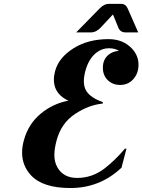

<svg xmlns="http://www.w3.org/2000/svg" viewBox="-20 -946 724 976"><path d="M531.2 -926.3Q531.2 -926.3 596.7 -926.3Q618.7 -926.3 629.4 -902.3L682.6 -781.2H618.7Q591.3 -781.2 581.5 -805.7Q581.5 -805.7 554.2 -872.6L491.7 -805.7Q468.8 -781.2 440.9 -781.2H367.2L485.4 -901.9Q509.3 -926.3 531.2 -926.3ZM584.5 -687.5Q564.5 -700.7 533.2 -700.7Q498 -700.7 469.2 -677.7Q430.7 -647 414.1 -585.9Q406.2 -556.6 406.2 -533.7Q406.2 -503.9 418.9 -483.4Q441.4 -448.2 503.4 -426.8L501.5 -419.4Q430.7 -412.6 360.8 -366.2Q291 -319.8 267.6 -231.9Q256.8 -191.4 256.3 -159.7Q256.3 -122.1 271.5 -95.7Q302.2 -41.5 372.1 -41.5Q447.8 -41.5 509.8 -88.4Q563.5 -129.4 615.2 -190.4H623L597.2 -92.3L595.7 -91.8Q486.8 9.8 337.9 9.8Q197.8 9.8 137.7 -54.7Q92.3 -103.5 92.3 -170.4Q92.3 -199.7 101.1 -231.9Q123.5 -315.4 186.5 -367.7Q249.5 -419.9 327.6 -434.1Q297.4 -448.2 279.3 -469.2Q253.9 -499 253.9 -541Q253.9 -562 260.3 -585.4Q278.8 -653.8 355.5 -701.7Q429.2 -747.1 531.7 -747.1Q607.9 -747.1 653.3 -696.3Q684.1 -661.6 684.1 -617.2Q684.1 -570.3 654.3 -540Q628.9 -514.2 590.8 -514.2Q552.7 -514.2 527.8 -538.6Q502.9 -563 502.9 -601.6Q502.9 -644.5 532.2 -668Q553.2 -685.1 584.5 -687.5Z"/></svg>

Font: Cursive Sans
Style: Bold
Weight: 700
Italic angle: -15°
Designer: Wojciech Kalinowski "wmk69" (wmk69@o2.pl)
Foundry: Wojciech Kalinowski "wmk69" (wmk69@o2.pl)
Version: Wersja 3.1.0; 2022-02-18